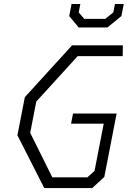

<svg xmlns="http://www.w3.org/2000/svg" viewBox="-20 -962 660 982"><path d="M206.5 0H451.5L513.5 -57L576.5 -381.5H353.5L343.5 -329.5H510.5L463.5 -88L427 -55H247.5L134.5 -282.5L165.5 -442.5L377.5 -675H607.5L608.5 -730H348.5L107 -465L69 -270ZM334 -879.5 382.5 -821.5H529.5L601 -880L613 -941.5H568L559.5 -898.5L518 -865.5H411L382.5 -898.5L391 -941.5H346Z"/></svg>

Font: Monaspace Krypton ExtraLight
Style: Italic
Weight: 200
Italic angle: -11°
Designer: Riley Cran & the Lettermatic Team
Foundry: Lettermatic
Version: Version 1.101 (Monaspace Krypton)